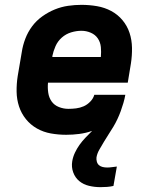

<svg xmlns="http://www.w3.org/2000/svg" viewBox="-20 -548 640 792"><path d="M394 224Q370 224 347 218.5Q324 213 307 199Q290 185 282 163Q274 141 278 117Q281 99 289 82Q297 65 308 49.5Q319 34 332.5 20Q346 6 360 -8Q334 1 307 4.5Q280 8 253 8Q221 8 190 2.5Q159 -3 132.5 -18Q106 -33 87 -56.5Q68 -80 58.5 -109Q49 -138 48.5 -170Q48 -202 53 -234L70 -334Q74 -361 84.5 -388.5Q95 -416 112.5 -439.5Q130 -463 154.5 -480.5Q179 -498 206 -509Q233 -520 261 -524Q289 -528 316 -528Q349 -528 380.5 -522.5Q412 -517 439 -502.5Q466 -488 485.5 -464.5Q505 -441 514.5 -412Q524 -383 524.5 -350.5Q525 -318 520 -286L507 -207H178Q176 -186 179 -165.5Q182 -145 193 -129.5Q204 -114 223 -106.5Q242 -99 262 -99Q278 -99 294 -101Q310 -103 325 -109.5Q340 -116 352.5 -129Q365 -142 369 -157H497Q494 -140 489 -123Q484 -106 478 -89.5Q472 -73 464.5 -57Q457 -41 447.5 -25Q438 -9 428 6Q418 21 409 36.5Q400 52 390.5 68Q381 84 378 101Q377 110 379.5 119Q382 128 388.5 133.5Q395 139 404 141Q413 143 422 143Q432 143 442 141.5Q452 140 462 139L448 219Q435 222 421.5 223Q408 224 394 224ZM196 -313H396Q398 -334 396 -354Q394 -374 383.5 -389.5Q373 -405 354.5 -413Q336 -421 316 -421Q295 -421 273.5 -414.5Q252 -408 235 -393Q218 -378 209 -357.5Q200 -337 196 -317Z"/></svg>

Font: Iosevka Aile Extrabold Oblique
Style: Regular
Weight: 800
Italic angle: -9°
Designer: Belleve Invis
Foundry: Belleve Invis
Version: Version 31.1.0; ttfautohint (v1.8.4)